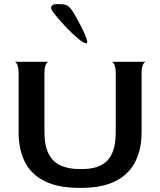

<svg xmlns="http://www.w3.org/2000/svg" viewBox="-20 -899 775 929"><path d="M363 10Q262 10 197 -22Q132 -54 101 -114.5Q70 -175 70 -259V-541Q70 -573 63.5 -586.5Q57 -600 50 -600H215Q208 -599 201.5 -586Q195 -573 195 -541V-261Q195 -193 216 -153.5Q237 -114 275 -97.5Q313 -81 364 -81H375Q415 -81 445.5 -90Q476 -99 497 -119.5Q518 -140 529 -174.5Q540 -209 540 -261V-541Q540 -573 533.5 -586.5Q527 -600 520 -600H685Q678 -599 671.5 -585.5Q665 -572 665 -540V-259Q665 -175 633.5 -114.5Q602 -54 537.5 -22Q473 10 373 10ZM398 -689Q388 -689 368.5 -704Q349 -719 325 -742Q301 -765 278 -791Q255 -817 238 -839Q223 -858 229 -868.5Q235 -879 253 -879H270Q297 -879 309.5 -869.5Q322 -860 333 -842Q345 -823 359 -797Q373 -771 384.5 -746.5Q396 -722 400.5 -705.5Q405 -689 398 -689Z"/></svg>

Font: Red Rose Medium
Style: Regular
Weight: 500
Designer: Jaikishan Patel
Version: Version 2.000